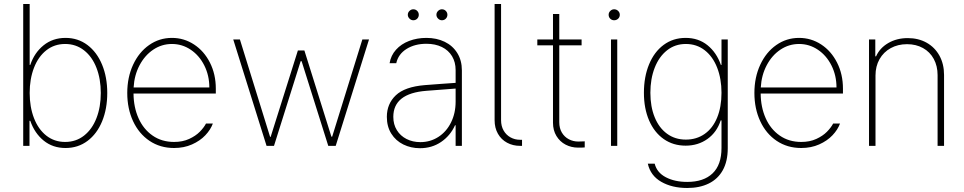

<svg xmlns="http://www.w3.org/2000/svg" viewBox="-20 -727 4806 957"><path d="M95.7 -707H127.9V-403.3H130.9Q151.4 -464.4 197.3 -501.2Q243.2 -538.1 306.6 -538.1Q368.7 -538.1 415.8 -502.7Q462.9 -467.3 488.8 -404.8Q514.6 -342.3 514.6 -263.7Q514.6 -184.6 489 -122.3Q463.4 -60.1 416.3 -24.7Q369.1 10.7 306.6 10.7Q243.2 10.7 197.8 -26.1Q152.3 -63 130.9 -125H127V0H95.7ZM304.7 -19.5Q358.9 -19.5 399.2 -51.3Q439.5 -83 460.9 -138.4Q482.4 -193.8 482.4 -263.7Q482.4 -333 460.9 -388.7Q439.5 -444.3 398.9 -476.1Q358.4 -507.8 304.7 -507.8Q251 -507.8 210.9 -476.3Q170.9 -444.8 149.4 -389.2Q127.9 -333.5 127.9 -263.7Q127.9 -193.8 149.4 -138.2Q170.9 -82.5 210.9 -51Q251 -19.5 304.7 -19.5Z M614.3 -263.7Q614.3 -341.3 643.3 -404.1Q672.4 -466.8 723.1 -502.4Q773.9 -538.1 836.9 -538.1Q897 -538.1 947 -505.4Q997.1 -472.7 1026.4 -414.8Q1055.7 -356.9 1055.7 -285.2V-260.7H645.5Q646 -192.9 670.4 -137.9Q694.8 -83 740.5 -51.3Q786.1 -19.5 847.7 -19.5Q890.1 -19.5 922.6 -34.4Q955.1 -49.3 975.6 -70.1Q996.1 -90.8 1006.8 -111.3H1041Q1029.8 -80.6 1003.4 -52.7Q977.1 -24.9 937 -7.1Q897 10.7 847.7 10.7Q778.3 10.7 725.3 -24.9Q672.4 -60.5 643.3 -123Q614.3 -185.5 614.3 -263.7ZM1023.4 -291Q1023.4 -350.6 998.5 -400.4Q973.6 -450.2 930.9 -479Q888.2 -507.8 836.9 -507.8Q786.1 -507.8 743.9 -479.5Q701.7 -451.2 675.5 -401.6Q649.4 -352.1 646 -291Z M1142.6 -530.3H1175.8L1326.2 -44.9H1329.1L1464.8 -475.6H1497.1L1631.8 -45.9H1635.7L1786.1 -530.3H1819.3L1653.3 0H1616.2L1483.4 -421.9H1478.5L1345.7 0H1308.6Z M2096.7 -302.7Q2133.3 -305.7 2177 -308.8Q2220.7 -312 2251 -314V-377.9Q2251 -417 2233.2 -446.8Q2215.3 -476.6 2182.4 -492.7Q2149.4 -508.8 2105.5 -508.8Q2047.9 -508.8 2006.6 -483.2Q1965.3 -457.5 1955.1 -412.1H1921.9Q1928.2 -450.7 1953.9 -479.2Q1979.5 -507.8 2019 -522.9Q2058.6 -538.1 2105.5 -538.1Q2156.2 -538.1 2196.3 -518.8Q2236.3 -499.5 2259.3 -462.6Q2282.2 -425.8 2282.2 -376V0H2251V-102.5H2248Q2224.6 -50.8 2178.7 -19.5Q2132.8 11.7 2073.2 11.7Q2028.3 11.7 1990.5 -6.8Q1952.6 -25.4 1930.4 -60.8Q1908.2 -96.2 1908.2 -144.5Q1908.2 -209.5 1952.9 -252Q1997.6 -294.4 2096.7 -302.7ZM2075.2 -18.6Q2124.5 -18.6 2164.8 -44.4Q2205.1 -70.3 2228 -116.5Q2251 -162.6 2251 -220.7V-285.6L2208 -282.2Q2120.6 -274.9 2105.5 -274.4Q1940.4 -261.7 1940.4 -144.5Q1940.4 -106.9 1958 -78.4Q1975.6 -49.8 2006.3 -34.2Q2037.1 -18.6 2075.2 -18.6ZM2012.7 -653.3Q2012.7 -664.6 2021 -672.6Q2029.3 -680.7 2040 -680.7Q2051.8 -680.7 2059.6 -672.6Q2067.4 -664.6 2067.4 -653.3Q2067.4 -642.1 2059.6 -634Q2051.8 -626 2040 -626Q2029.3 -626 2021 -634.3Q2012.7 -642.6 2012.7 -653.3ZM2155.3 -653.3Q2155.3 -664.6 2163.6 -672.6Q2171.9 -680.7 2182.6 -680.7Q2194.3 -680.7 2202.1 -672.6Q2210 -664.6 2210 -653.3Q2210 -642.1 2202.1 -634Q2194.3 -626 2182.6 -626Q2171.9 -626 2163.6 -634.3Q2155.3 -642.6 2155.3 -653.3Z M2572.3 -30.3H2582V0H2572.3Q2536.6 0 2507.6 -15.6Q2478.5 -31.2 2461.9 -60.3Q2445.3 -89.4 2445.3 -127.9V-707H2477.5V-127.9Q2477.5 -98.6 2490.2 -76.4Q2502.9 -54.2 2524.7 -42.2Q2546.4 -30.3 2572.3 -30.3Z M2878.9 -501H2767.6V-118.2Q2767.6 -87.9 2780.5 -66.2Q2793.5 -44.4 2815.2 -33Q2836.9 -21.5 2862.3 -21.5L2894.5 -22.5V7.8Q2887.7 8.8 2861.3 8.8Q2827.6 8.8 2799.1 -6.1Q2770.5 -21 2753.4 -49.3Q2736.3 -77.6 2736.3 -115.2V-501H2658.2V-530.3H2736.3V-657.2H2767.6V-530.3H2878.9Z M3025.4 -530.3H3056.6V0H3025.4ZM3013.7 -653.3Q3013.7 -664.6 3022 -672.6Q3030.3 -680.7 3041 -680.7Q3052.7 -680.7 3061 -672.6Q3069.3 -664.6 3069.3 -653.3Q3069.3 -641.6 3061 -633.8Q3052.7 -626 3041 -626Q3029.8 -626 3021.7 -633.8Q3013.7 -641.6 3013.7 -653.3Z M3209 88.9H3243.2Q3254.4 133.3 3298.8 156.5Q3343.3 179.7 3405.3 179.7Q3487.3 179.7 3531.7 137.2Q3576.2 94.7 3576.2 10.7V-127H3572.3Q3553.2 -67.9 3506.3 -34.4Q3459.5 -1 3397.5 -1Q3335.4 -1 3288.3 -33.9Q3241.2 -66.9 3215.3 -126.7Q3189.5 -186.5 3189.5 -264.6Q3189.5 -343.8 3215.1 -406Q3240.7 -468.3 3287.8 -503.2Q3335 -538.1 3397.5 -538.1Q3461.4 -538.1 3506.6 -501.5Q3551.8 -464.8 3573.2 -403.3H3576.2V-530.3H3607.4V11.7Q3607.4 76.7 3582.8 121.1Q3558.1 165.5 3512.7 187.7Q3467.3 210 3405.3 210Q3329.6 210 3275.9 179.2Q3222.2 148.4 3209 88.9ZM3576.2 -264.6Q3576.2 -334 3554.7 -389.4Q3533.2 -444.8 3492.9 -476.3Q3452.6 -507.8 3398.4 -507.8Q3344.7 -507.8 3304.7 -476.1Q3264.6 -444.3 3243.2 -389.2Q3221.7 -334 3221.7 -264.6Q3221.7 -195.3 3243.2 -142.6Q3264.6 -89.8 3304.7 -60.5Q3344.7 -31.2 3398.4 -31.2Q3452.1 -31.2 3492.4 -59.6Q3532.7 -87.9 3554.4 -140.6Q3576.2 -193.4 3576.2 -264.6Z M3740.2 -263.7Q3740.2 -341.3 3769.3 -404.1Q3798.3 -466.8 3849.1 -502.4Q3899.9 -538.1 3962.9 -538.1Q4022.9 -538.1 4073 -505.4Q4123 -472.7 4152.3 -414.8Q4181.6 -356.9 4181.6 -285.2V-260.7H3771.5Q3772 -192.9 3796.4 -137.9Q3820.8 -83 3866.5 -51.3Q3912.1 -19.5 3973.6 -19.5Q4016.1 -19.5 4048.6 -34.4Q4081.1 -49.3 4101.6 -70.1Q4122.1 -90.8 4132.8 -111.3H4167Q4155.8 -80.6 4129.4 -52.7Q4103 -24.9 4063 -7.1Q4022.9 10.7 3973.6 10.7Q3904.3 10.7 3851.3 -24.9Q3798.3 -60.5 3769.3 -123Q3740.2 -185.5 3740.2 -263.7ZM4149.4 -291Q4149.4 -350.6 4124.5 -400.4Q4099.6 -450.2 4056.9 -479Q4014.2 -507.8 3962.9 -507.8Q3912.1 -507.8 3869.9 -479.5Q3827.6 -451.2 3801.5 -401.6Q3775.4 -352.1 3772 -291Z M4343.8 0H4311.5V-530.3H4342.8V-446.3H4346.7Q4365.2 -487.8 4407.5 -512.5Q4449.7 -537.1 4504.9 -537.1Q4557.6 -537.1 4598.6 -514.2Q4639.6 -491.2 4662.6 -449.5Q4685.5 -407.7 4685.5 -353.5V0H4653.3V-352.5Q4653.3 -397.9 4634.3 -433.1Q4615.2 -468.3 4580.6 -487.5Q4545.9 -506.8 4501 -506.8Q4455.6 -506.8 4419.7 -487.1Q4383.8 -467.3 4363.8 -431.9Q4343.8 -396.5 4343.8 -350.6Z"/></svg>

Font: Pretendard GOV Thin
Style: Regular
Weight: 100
Designer: Base glyphs from Inter by Rasmus Andersson; Hangeul glyphs from Noto Sans CJK(Source Han Sans) by Jang Soo-young and Kan
Foundry: Kil Hyung-jin
Version: Version 1.309